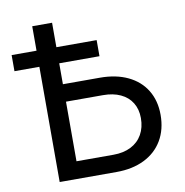

<svg xmlns="http://www.w3.org/2000/svg" viewBox="-81 -805 850 883"><g transform="rotate(-10 344.0 -364.0)"><path d="M637.7 -224.1Q637.7 -155.8 607.9 -105.2Q578.1 -54.7 522.7 -27.3Q467.3 0 392.6 0H127V-727.5H219.7V-80.6H392.6Q439.5 -80.6 474.1 -98.1Q508.8 -115.7 527.3 -148.4Q545.9 -181.2 545.9 -225.1Q545.9 -266.1 527.3 -296.4Q508.8 -326.7 474.1 -342.8Q439.5 -358.9 392.6 -358.9H194.8V-440.4H392.6Q467.3 -440.4 522.7 -414.1Q578.1 -387.7 607.9 -338.9Q637.7 -290 637.7 -224.1ZM10.7 -613.3H407.7V-538.1H10.7Z"/></g></svg>

Font: Inter RS Variable
Style: Regular
Weight: 400
Designer: Rasmus Andersson (customised by Maria Ramos and Noel Pretorius)
Foundry: rsms
Version: Version 3.001;Glyphs 3.2.3 (3260)